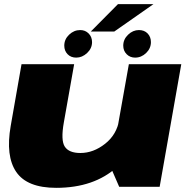

<svg xmlns="http://www.w3.org/2000/svg" viewBox="-20 -898 924 923"><path d="M553 0H747.5L851.5 -589.5H599.5L511.5 -95.5ZM336.5 -589.5H83.5L31.5 -293Q6 -147.5 58.2 -71.2Q110.5 5 250 5Q432.5 5 543 -95.5Q653.5 -196 666 -267.5L553.5 -324Q541.5 -251 485.2 -206.8Q429 -162.5 366.5 -162.5Q311.5 -162.5 291.5 -193Q271.5 -223.5 287 -310ZM346.5 -621Q375 -621 398.8 -643.2Q422.5 -665.5 422.5 -695.5Q422.5 -720.5 406.2 -737Q390 -753.5 365.5 -753.5Q335.5 -753.5 312.2 -731.2Q289 -709 289 -678.5Q289 -654 304.8 -637.5Q320.5 -621 346.5 -621ZM629.5 -621Q659.5 -621 682.5 -643.2Q705.5 -665.5 705.5 -695.5Q705.5 -720.5 689.8 -737Q674 -753.5 648 -753.5Q619 -753.5 595.8 -731.2Q572.5 -709 572.5 -678.5Q572.5 -654 588.8 -637.5Q605 -621 629.5 -621ZM416.5 -746.5H529.5L717.5 -878H547Z"/></svg>

Font: Anybody Expanded Black
Style: Italic
Weight: 900
Width: 7
Italic angle: -10°
Version: Version 1.113;gftools[0.9.25]